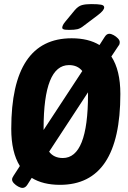

<svg xmlns="http://www.w3.org/2000/svg" viewBox="-20 -895 624 938"><path d="M90 23Q81 23 69 16.5Q57 10 48 0.5Q39 -9 39 -18Q39 -26 46 -36L77 -84Q35 -151 35 -266Q35 -708 330 -708Q412 -708 466 -675L491 -714Q496 -722 501.5 -726Q507 -730 514 -730Q523 -730 535 -723.5Q547 -717 556 -707.5Q565 -698 565 -689Q565 -685 564 -680.5Q563 -676 558 -670L524 -619Q568 -552 568 -436Q568 8 273 8Q190 8 135 -26L114 7Q104 23 90 23ZM193 -267Q193 -267 193 -266Q193 -265 193 -260L382 -548Q359 -577 317 -577Q193 -577 193 -267ZM287 -123Q410 -123 410 -434Q410 -434 410 -435.5Q410 -437 410 -444L220 -154Q243 -123 287 -123ZM318 -749Q296 -749 290 -752Q284 -755 284 -759Q284 -771 298 -788L345 -845Q362 -865 380 -870Q398 -875 425 -875Q459 -875 474 -872Q489 -869 489 -859Q489 -852 482 -843Q475 -834 458 -821L389 -769Q373 -756 358.5 -752.5Q344 -749 318 -749Z"/></svg>

Font: Asap Condensed
Style: Bold Italic
Weight: 700
Width: 3
Italic angle: -6°
Designer: Pablo Cosgaya
Foundry: Omnibus-Type
Version: Version 3.001; ttfautohint (v1.8.4.7-5d5b)